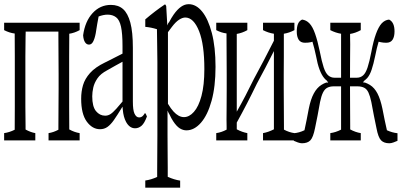

<svg xmlns="http://www.w3.org/2000/svg" viewBox="-27 -621 1924 914"><path d="M352.1 -512.7Q352.1 -490.2 352.1 -477.5Q327.1 -463.9 302.7 -460.4V-457Q302.7 -446.8 302.7 -445.8Q302.7 -394 302.2 -352.5Q302.2 -227.5 302.2 -112.3Q302.7 -61 302.7 -19.5Q302.7 -8.8 302.7 -8.3V-4.9Q327.6 8.8 352.1 12.7Q352.1 34.7 352.1 47.4H204.1Q204.1 35.2 204.1 12.7Q227.1 9.3 251 -3.4V-6.8Q251 -7.8 251 -19.5Q251 -64 251.5 -112.5Q252 -161.1 252 -199.2Q252 -227.5 252 -266.1Q252 -304.7 251.5 -352.8Q251 -400.9 251 -445.8Q251 -450.7 251 -465.8V-470.7H95.2V-465.8Q95.2 -450.7 94.7 -445.8Q93.8 -394 93.8 -352.5Q93.8 -304.2 93.8 -266.1Q93.8 -227.5 93.8 -199.2Q93.8 -150.9 93.8 -112.3Q94.2 -61 94.7 -19.5Q94.7 -8.8 94.7 -7.8V-4.4Q118.7 8.8 141.1 12.7Q141.1 34.7 141.1 47.4H-7.3Q-7.3 35.2 -7.3 12.7Q17.6 9.3 43 -3.4Q43.5 -60.1 43.5 -112.8Q43.5 -227.5 43.5 -352.5Q43.5 -404.8 43 -458V-461.4Q18.1 -464.4 -7.3 -477.5Q-7.3 -490.2 -7.3 -512.7Z M573.2 -40.5Q560.5 -64 557.6 -98.6Q557.1 -110.8 556.2 -113.3Q530.3 -70.8 515.1 -49.3Q500 -27.8 484.6 -16.8Q469.2 -5.9 449.2 -5.9Q412.6 -5.9 386 -42.2Q359.4 -78.6 359.4 -150.9Q359.4 -185.5 368.2 -215.6Q377 -245.6 401.4 -273.2Q425.8 -300.8 473.1 -323.7Q473.1 -328.6 473.6 -323.7Q518.6 -347.2 556.2 -365.7Q556.2 -388.7 556.2 -401.4Q556.2 -460.9 549.1 -493.7Q542 -526.4 525.6 -538.8Q509.3 -551.3 485.4 -551.3Q465.8 -551.3 442.4 -542.5Q435.5 -507.3 428.7 -462.4Q423.8 -436 415.5 -421.4Q408.2 -408.7 396.5 -408.7Q384.8 -408.7 377.4 -420.4Q370.1 -432.1 368.7 -453.1Q377.9 -519.5 413.8 -558.6Q449.7 -597.7 501 -597.7Q536.6 -597.7 559.1 -577.6Q581.5 -557.6 593.5 -513.2Q605.5 -468.8 605.5 -393.1Q605.5 -270 605.5 -137.2Q605.5 -97.7 612.8 -81.1Q621.1 -62 635.3 -62Q647 -62 654.8 -71.3Q659.2 -76.2 663.1 -83Q668 -79.6 672.4 -66.4Q660.6 -34.2 646.7 -22.2Q632.8 -10.3 616.2 -10.3Q589.8 -10.3 573.2 -40.5ZM527.3 -104Q538.6 -116.7 556.2 -137.7V-327.1Q539.6 -318.4 523.7 -309.3Q507.8 -300.3 484.4 -287.1Q451.7 -270 436.8 -248Q421.9 -226.1 417 -204.1Q412.1 -182.1 412.1 -162.6Q412.1 -113.8 429.9 -92Q447.8 -70.3 473.6 -70.3Q486.8 -70.3 498.3 -77.4Q509.8 -84.5 527.3 -104Z M722.2 -325.7Q722.2 -359.4 721.2 -407.2Q720.2 -455.1 720.2 -478V-481.9Q692.4 -490.7 664.6 -493.2Q664.6 -514.6 664.6 -528.8Q710.9 -568.4 757.3 -599.6Q760.7 -601.1 764.2 -592.3Q766.6 -551.3 769.5 -500Q773.4 -512.2 777.8 -515.1Q789.1 -536.6 799.8 -551.8Q817.4 -576.7 835 -588.9Q852.5 -601.1 871.1 -601.1Q906.7 -601.1 935.3 -565.9Q963.9 -530.8 981.4 -463.9Q999 -397 999 -303Q999 -209 980.2 -141.1Q961.4 -73.2 929.7 -36.9Q897.9 -0.5 860.4 -0.5Q844.2 -0.5 828.9 -10Q813.5 -19.5 797.4 -43.9Q788.6 -57.1 779.8 -76.2Q775.4 -82.5 770.5 -94.7Q770.5 -32.2 770.5 22.5Q770.5 63.5 771 106.2Q771.5 148.9 771.5 176.8Q771.5 204.6 771.5 220.7Q801.8 234.4 830.6 238.8Q830.6 260.7 830.6 272.5H664.6Q664.6 260.3 664.6 238.3Q692.9 234.4 721.2 221.2Q721.2 204.6 721.2 192.4Q721.7 112.8 722.2 23.4Q722.2 -148.9 722.2 -325.7ZM791.5 -493.2Q783.2 -482.9 772.5 -467.8V-127Q786.6 -103.5 798.8 -90.3Q823.2 -63.5 848.6 -63.5Q874 -63.5 896 -88.4Q918.5 -113.3 932.1 -164.3Q945.8 -215.3 945.8 -292.5Q945.8 -408.7 920.9 -472.2Q895 -537.6 855 -537.6Q841.8 -537.6 825.7 -527.3Q809.6 -517.1 791.5 -493.2Z M1374.5 -512.7Q1374.5 -490.2 1374.5 -477.5Q1349.6 -464.4 1324.2 -460.4V-457Q1324.2 -446.3 1324.2 -445.8Q1324.2 -394.5 1324.2 -352.5Q1324.2 -304.2 1323.7 -266.1Q1323.7 -227.5 1323.7 -199.2Q1324.2 -150.9 1324.2 -112.3Q1324.7 -61 1324.7 -19.5Q1324.7 -8.3 1324.7 -7.3V-3.9Q1349.6 9.3 1374.5 12.7Q1374.5 34.7 1374.5 47.4H1225.1Q1225.1 35.2 1225.1 12.7Q1250 8.3 1276.9 -5.4Q1276.9 -186.5 1276.9 -377.9Q1235.4 -295.4 1195.8 -222.7Q1148.9 -125.5 1100.1 -37.6Q1100.1 -16.6 1100.1 -5.4Q1126 8.3 1150.4 12.7Q1150.4 34.7 1150.4 47.4H1002.4Q1002.4 35.2 1002.4 12.7Q1026.9 9.3 1051.8 -3.9V-7.3Q1051.8 -8.3 1051.8 -19.5Q1051.3 -26.4 1051.3 -51.8Q1051.3 -80.6 1051.8 -112.8Q1052.2 -145 1052.2 -199.2Q1052.2 -227.5 1052.2 -266.1Q1052.2 -304.7 1051.8 -352.8Q1051.3 -400.9 1051.3 -445.8Q1051.3 -447.3 1051.3 -458.5V-461.9Q1026.9 -464.8 1002.4 -477.5Q1002.4 -490.2 1002.4 -512.7H1150.4Q1150.4 -490.2 1150.4 -477.5Q1126 -463.9 1100.1 -459.5Q1100.1 -269.5 1100.1 -89.4Q1141.6 -162.6 1181.6 -245.1Q1228.5 -331.1 1276.9 -427.2Q1276.9 -439 1276.9 -460.4Q1250.5 -464.4 1225.1 -477.5Q1225.1 -490.2 1225.1 -512.7Z M1690.4 -512.7Q1690.4 -490.2 1690.4 -477.5Q1665 -463.4 1639.6 -459.5V-456.1Q1639.6 -445.3 1639.6 -444.3V-443.8Q1640.1 -440.9 1640.1 -409.7Q1640.1 -381.3 1639.6 -347.4Q1639.2 -313.5 1639.2 -255.9V-251H1671.4Q1689 -251 1701.4 -262Q1713.9 -272.9 1722.9 -300.3Q1731.9 -327.6 1740.7 -373.5Q1759.8 -476.6 1790 -509.8Q1805.2 -525.9 1825.2 -527.8Q1851.1 -515.1 1851.1 -471.7Q1851.1 -446.3 1841.8 -431.9Q1832.5 -417.5 1812 -417.5Q1797.4 -417.5 1786.6 -419.9Q1783.7 -420.4 1775.4 -422.4Q1766.6 -393.6 1759.3 -356Q1751 -315.4 1742.2 -289.6Q1733.9 -264.2 1721.2 -249.5Q1714.8 -242.7 1707.5 -237.3Q1703.6 -229.5 1700.2 -231.9Q1704.6 -225.6 1709 -228.5Q1722.7 -223.6 1733.9 -216.8Q1755.9 -203.1 1770 -175.8Q1784.2 -148.4 1793.5 -103.5Q1804.2 -47.4 1814.9 -1Q1840.3 10.7 1865.2 13.2Q1865.2 36.1 1865.2 49.3Q1856.9 53.2 1845.9 57.1Q1835 61 1826.2 61Q1800.8 61 1787.1 47.1Q1773.4 33.2 1765.1 -11.2Q1752.9 -68.4 1740.7 -135.3Q1734.9 -163.1 1727.1 -180.2Q1719.2 -197.3 1706.1 -203.6Q1692.9 -210 1674.8 -210H1639.2V-205.1Q1639.2 -164.1 1639.6 -114.5Q1640.1 -64.9 1640.1 -20Q1640.1 -9.3 1640.1 -8.3V-4.9Q1665.5 8.8 1690.4 12.7Q1690.4 34.7 1690.4 47.4H1545.4Q1545.4 35.2 1545.4 12.7Q1570.8 9.3 1596.7 -3.9V-7.3Q1596.7 -8.8 1596.7 -20Q1596.7 -109.9 1596.7 -210H1562Q1543.9 -210 1531.5 -203.6Q1519 -197.3 1510.7 -180.7Q1502.4 -164.1 1496.6 -135.3Q1484.9 -68.4 1472.7 -11.2Q1463.9 33.2 1450.4 47.1Q1437 61 1410.6 61Q1402.3 61 1391.1 57.1Q1379.9 53.2 1371.6 49.3Q1371.6 36.1 1371.6 13.2Q1397 11.2 1422.4 -1Q1432.6 -47.4 1442.9 -103.5Q1452.1 -148.9 1466.8 -176Q1481.4 -203.1 1502.9 -216.8Q1514.2 -224.1 1527.3 -228.5Q1531.7 -225.1 1536.1 -231.4Q1532.2 -229.5 1528.8 -237.3Q1521.5 -242.7 1516.1 -249.5Q1503.9 -264.2 1494.1 -290Q1484.4 -315.9 1477.1 -356Q1470.2 -389.6 1460.4 -422.4Q1453.1 -420.4 1451.2 -419.9Q1440.4 -417.5 1424.8 -417.5Q1404.3 -417.5 1395 -431.6Q1385.7 -446.8 1385.7 -470Q1385.7 -493.2 1391.6 -507.3Q1397.5 -521.5 1411.1 -527.8Q1431.2 -525.4 1446.3 -509.5Q1461.4 -493.7 1473.1 -460Q1484.9 -426.3 1495.1 -377Q1504.9 -327.1 1513.9 -300Q1522.9 -272.9 1535.6 -262Q1548.3 -251 1565.4 -251H1596.7Q1596.7 -342.8 1596.7 -444.8Q1596.7 -446.3 1596.7 -457V-460.4Q1571.3 -464.4 1545.4 -477.5Q1545.4 -490.2 1545.4 -512.7Z"/></svg>

Font: Scarab Serif
Style: Condensed-Light
Weight: 300
Designer: John Roberts
Foundry: Scarab
Version: 1.0